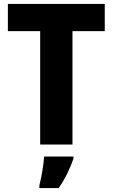

<svg xmlns="http://www.w3.org/2000/svg" viewBox="-20 -734 572 975"><path d="M348 0V-576H512V-714H20V-576H184V0ZM353 72V61H204C202 100 190 169 180 207V221H278C312 172 335 123 353 72Z"/></svg>

Font: Noto Sans Lao Looped SemiCondensed ExtraBold
Style: Regular
Weight: 800
Width: 4
Designer: Mark Frömberg, Ben Mitchell
Foundry: The Fontpad Ltd
Version: Version 1.002